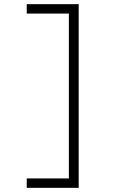

<svg xmlns="http://www.w3.org/2000/svg" viewBox="-20 -790 540 920"><path d="M357 110H108V65H310V-725H108V-770H357Z"/></svg>

Font: M PLUS Code Latin Light
Style: Regular
Weight: 300
Designer: Coji Morishita
Foundry: UNDERFOREST DESIGN
Version: Version 1.002; ttfautohint (v1.8.3)